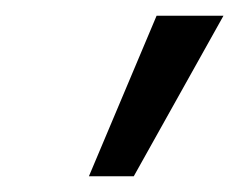

<svg xmlns="http://www.w3.org/2000/svg" viewBox="-20 -732 304 244"><path d="M93 -508 179 -712H264L150 -508Z"/></svg>

Font: CST
Style: Italic
Weight: 400
Italic angle: -14°
Version: Version 1.00